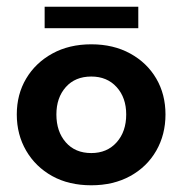

<svg xmlns="http://www.w3.org/2000/svg" viewBox="-20 -542 544 572"><path d="M252 10Q185 10 135.5 -17.5Q86 -45 58 -93Q30 -141 30 -201Q30 -261 58 -308Q86 -355 136 -382.5Q186 -410 252 -410Q318 -410 368 -382.5Q418 -355 445.5 -308Q473 -261 473 -201Q473 -141 445.5 -93Q418 -45 368 -17.5Q318 10 252 10ZM252 -86Q299 -86 327.5 -118Q356 -150 356 -201Q356 -251 327.5 -282.5Q299 -314 252 -314Q204 -314 176 -282.5Q148 -251 148 -201Q148 -150 176 -118Q204 -86 252 -86ZM113 -458V-522H392V-458Z"/></svg>

Font: Rokkitt
Style: Bold
Weight: 700
Designer: Vernon Adams
Foundry: Vernon Adams
Version: Version 3.103